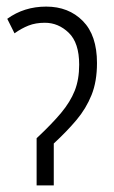

<svg xmlns="http://www.w3.org/2000/svg" viewBox="-20 -562 346 582"><path d="M120 -542Q188 -542 231 -498.5Q274 -455 274 -371Q274 -315 257.5 -274Q241 -233 212 -198.5Q183 -164 143 -127V0H91V-143Q137 -186 165 -219.5Q193 -253 206.5 -287Q220 -321 220 -366Q220 -432 188.5 -462.5Q157 -493 116 -493Q88 -493 66.5 -484.5Q45 -476 24 -461L2 -505Q53 -542 120 -542Z"/></svg>

Font: Noto Sans ExtraCondensed Light
Style: Regular
Weight: 300
Width: 2
Designer: Monotype Design Team
Foundry: Monotype Imaging Inc.
Version: Version 2.013; ttfautohint (v1.8.4.7-5d5b)